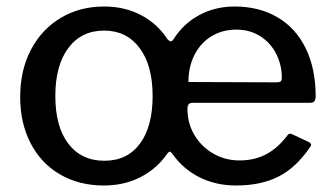

<svg xmlns="http://www.w3.org/2000/svg" viewBox="-20 -560 1026 590"><path d="M42 -262Q42 -344 75 -407Q108 -470 166.5 -505Q225 -540 300 -540Q363 -540 413.5 -513.5Q464 -487 495 -439Q501 -433 504 -433Q509 -433 513 -439Q543 -487 592 -513.5Q641 -540 701 -540Q776 -540 832.5 -507Q889 -474 919.5 -411.5Q950 -349 950 -264Q950 -254 946 -249Q942 -244 932 -244H571Q556 -244 556 -226Q556 -181 577.5 -145Q599 -109 635.5 -88Q672 -67 716 -67Q762 -67 798 -86Q834 -105 864 -145Q867 -149 871 -149Q876 -149 879 -147L930 -123Q936 -119 936 -115Q936 -111 932 -107Q890 -45 836 -17.5Q782 10 705 10Q643 10 592.5 -15.5Q542 -41 510 -87Q505 -94 502 -94Q498 -94 492 -85Q460 -40 410.5 -15Q361 10 299 10Q223 10 164.5 -24Q106 -58 74 -120Q42 -182 42 -262ZM559 -308 829 -307Q839 -307 842.5 -310Q846 -313 846 -321Q846 -360 829 -394Q812 -428 780 -448.5Q748 -469 706 -469Q664 -469 630.5 -449Q597 -429 578 -392Q559 -355 559 -308ZM449 -265Q449 -359 409 -412.5Q369 -466 300 -466Q230 -466 190 -412.5Q150 -359 150 -265Q150 -171 190 -118.5Q230 -66 301 -66Q371 -66 410 -118.5Q449 -171 449 -265Z"/></svg>

Font: Libre Franklin Medium
Style: Regular
Weight: 500
Designer: Pablo Impallari, Rodrigo Fuenzalida
Foundry: Impallari Type
Version: Version 1.002; ttfautohint (v1.5)